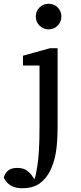

<svg xmlns="http://www.w3.org/2000/svg" viewBox="-84 -764 432 1020"><path d="M34 236Q2 236 -18 226Q-38 216 -49 203Q-60 190 -64 180Q-59 159 -42.5 143.5Q-26 128 8 128Q38 128 57 141Q76 154 88 172L99 188Q104 174 107 159.5Q110 145 114 120Q119 90 122.5 39Q126 -12 126 -96V-416H38V-468L182 -508H222V-96Q222 -6 212.5 48Q203 102 182 144Q161 186 126 211Q91 236 34 236ZM174 -608Q146 -608 126 -628Q106 -648 106 -676Q106 -705 126 -724.5Q146 -744 174 -744Q203 -744 222.5 -724.5Q242 -705 242 -676Q242 -648 222.5 -628Q203 -608 174 -608Z"/></svg>

Font: Source Serif 4 Caption
Style: Regular
Weight: 400
Designer: Frank Grießhammer
Foundry: Adobe Systems Incorporated
Version: Version 4.004;hotconv 1.0.117;makeotfexe 2.5.65602